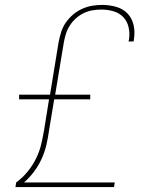

<svg xmlns="http://www.w3.org/2000/svg" viewBox="-20 -763 640 783"><path d="M43 0 46 -19Q72 -38 92.5 -63Q113 -88 127 -116.5Q141 -145 148 -174.5Q155 -204 160 -234L180 -358H58V-377H184L219 -591Q223 -612 229.5 -632.5Q236 -653 248.5 -671Q261 -689 278 -703.5Q295 -718 315 -727Q335 -736 355.5 -739.5Q376 -743 397 -743Q426 -743 454 -735Q482 -727 500.5 -707.5Q519 -688 525 -660Q531 -632 526 -602Q526 -600 525.5 -598Q525 -596 525 -594H504Q505 -596 505 -597.5Q505 -599 506 -601Q510 -627 504.5 -651.5Q499 -676 483 -693Q467 -710 443 -717Q419 -724 394 -724Q376 -724 357.5 -721Q339 -718 321.5 -709.5Q304 -701 289.5 -688Q275 -675 264.5 -658.5Q254 -642 248.5 -624Q243 -606 240 -588L205 -377H348V-358H201L180 -231Q176 -202 169.5 -173.5Q163 -145 150.5 -117Q138 -89 119.5 -64Q101 -39 78 -19H448L445 0Z"/></svg>

Font: Iosevka SS04 Th Ex Obl
Style: Regular
Weight: 100
Width: 7
Italic angle: -9°
Monospace: yes
Designer: Belleve Invis
Foundry: Belleve Invis
Version: Version 19.0.0; ttfautohint (v1.8.4)